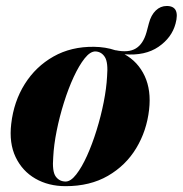

<svg xmlns="http://www.w3.org/2000/svg" viewBox="-20 -613 611 642"><path d="M294.5 -456.5Q333 -456 365.5 -445Q366 -445 367 -445Q409.5 -436 434.2 -451Q459 -466 470 -505.5L478 -535.5Q485 -562.5 500.8 -577.8Q516.5 -593 537.5 -593Q583 -593 567 -534Q554.5 -487 510 -456.5Q465.5 -426 396.5 -431.5Q441.5 -406.5 463.8 -358.8Q486 -311 478.5 -246Q470.5 -175.5 435.5 -117.5Q400.5 -59.5 340.8 -25Q281 9.5 199.5 9.5Q142 9.5 98.2 -15.8Q54.5 -41 32.2 -87.8Q10 -134.5 17.5 -198.5Q26 -273.5 62.8 -332Q99.5 -390.5 158.8 -424Q218 -457.5 294.5 -456.5ZM199.5 -6Q216.5 -6 235 -29.8Q253.5 -53.5 271 -92.2Q288.5 -131 303 -177.8Q317.5 -224.5 326.8 -271.5Q336 -318.5 338 -357Q342 -404 330.8 -422Q319.5 -440 299.5 -441Q282 -441.5 263.2 -418Q244.5 -394.5 226.5 -355.8Q208.5 -317 193.8 -270Q179 -223 169.5 -175.5Q160 -128 158 -88Q154 -40 166.2 -23Q178.5 -6 199.5 -6Z"/></svg>

Font: Fraunces 144pt S000
Style: Bold Italic
Weight: 700
Italic angle: -16°
Version: Version 1.000; ttfautohint (v1.8.3)